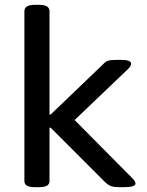

<svg xmlns="http://www.w3.org/2000/svg" viewBox="-20 -773 608 795"><path d="M126 2Q101 2 91 -4.5Q81 -11 81 -23V-727Q81 -739 91 -746Q101 -753 126 -753H140Q165 -753 175 -746Q185 -739 185 -727V-299H190L408 -508Q417 -518 427.5 -521.5Q438 -525 460 -525H482Q523 -525 523 -509Q523 -500 510 -487L289 -276L531 -32Q541 -21 541 -13Q541 2 494 2H475Q449 2 437 -3.5Q425 -9 411 -23L190 -244H185V-23Q185 -11 175 -4.5Q165 2 140 2Z"/></svg>

Font: Asap Semi Expanded Medium
Style: Regular
Weight: 500
Width: 6
Designer: Pablo Cosgaya
Foundry: Omnibus-Type
Version: Version 3.001; ttfautohint (v1.8.4.7-5d5b)